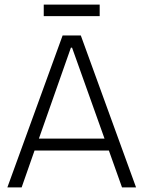

<svg xmlns="http://www.w3.org/2000/svg" viewBox="-20 -814 623 834"><path d="M12 0 252 -660H331L571 0H510L453 -160H130L74 0ZM288 -607 149 -212H434L293 -607ZM170 -744V-794H413V-744Z"/></svg>

Font: Bricolage Grotesque 48pt ExtraLight
Style: Regular
Weight: 200
Designer: Mathieu Triay
Foundry: Atelier Triay
Version: Version 1.000; ttfautohint (v1.8.4.7-5d5b);gftools[0.9.32]